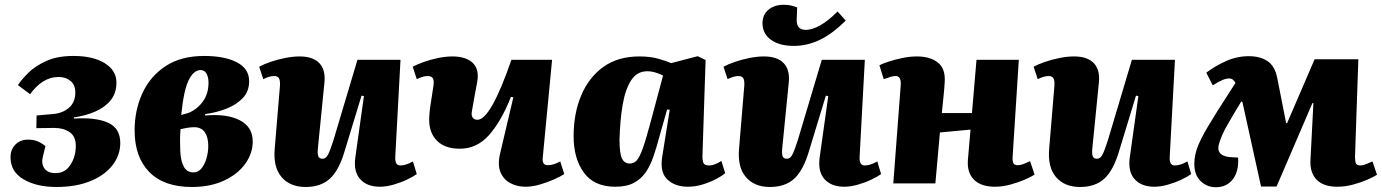

<svg xmlns="http://www.w3.org/2000/svg" viewBox="-20 -767 5781 803"><path d="M216 15Q133 15 78.5 -17Q24 -49 24 -109Q24 -142 44.5 -162.5Q65 -183 97 -183Q120 -183 137 -176Q154 -169 170 -156L159 -111Q152 -83 165.5 -63Q179 -43 213 -43Q252 -43 274.5 -77.5Q297 -112 297 -157Q297 -197 271 -214.5Q245 -232 207 -232L132 -231L133 -284L201 -290Q241 -293 268 -316Q295 -339 295 -380Q295 -412 275 -428.5Q255 -445 226 -445Q190 -445 160 -426Q130 -407 106 -373L55 -411Q69 -433 97.5 -461.5Q126 -490 172.5 -511.5Q219 -533 287 -533Q370 -533 418.5 -502.5Q467 -472 467 -422Q467 -378 443 -348Q419 -318 378.5 -300.5Q338 -283 289 -276V-271Q380 -277 431.5 -254Q483 -231 483 -169Q483 -118 450.5 -76Q418 -34 358 -9.5Q298 15 216 15Z M782 15Q666 15 604.5 -47.5Q543 -110 543 -222Q543 -306 575.5 -377Q608 -448 672.5 -490.5Q737 -533 834 -533Q919 -533 970.5 -506.5Q1022 -480 1022 -427Q1022 -385 995.5 -357Q969 -329 927 -312.5Q885 -296 838 -290V-284Q929 -292 983 -264Q1037 -236 1037 -175Q1037 -126 1006 -82.5Q975 -39 917.5 -12Q860 15 782 15ZM738 -286 769 -295Q805 -310 828.5 -342.5Q852 -375 852 -421Q852 -445 843.5 -459.5Q835 -474 819 -474Q790 -474 769 -431.5Q748 -389 738 -286ZM789 -46Q809 -46 822.5 -62.5Q836 -79 843.5 -104.5Q851 -130 851 -157Q851 -193 836.5 -214Q822 -235 792 -235Q779 -235 764 -232.5Q749 -230 735 -227Q733 -202 733 -179.5Q733 -157 734 -134Q736 -93 749 -69.5Q762 -46 789 -46Z M1064 -488Q1082 -498 1111 -508Q1140 -518 1172.5 -524.5Q1205 -531 1233 -531Q1288 -531 1315 -503.5Q1342 -476 1337 -423L1310 -152Q1307 -125 1311 -114Q1315 -103 1329 -103Q1343 -103 1352 -120.5Q1361 -138 1375 -182L1475 -517H1655L1633 -109Q1632 -75 1654 -75Q1678 -75 1707 -92L1723 -39Q1708 -28 1681.5 -15.5Q1655 -3 1625 5.5Q1595 14 1569 14Q1515 14 1486.5 -17.5Q1458 -49 1466 -108L1502 -365L1492 -367L1422 -137Q1398 -55 1360 -20Q1322 15 1258 15Q1193 15 1157.5 -26.5Q1122 -68 1129 -146L1151 -410Q1152 -431 1146.5 -440Q1141 -449 1127 -449Q1116 -449 1104.5 -445.5Q1093 -442 1081 -436Z M1706 -488Q1725 -498 1753 -508Q1781 -518 1812.5 -524.5Q1844 -531 1872 -531Q1928 -531 1956.5 -504.5Q1985 -478 1976 -425Q1971 -400 1965 -366.5Q1959 -333 1954 -304Q1950 -284 1957 -275Q1964 -266 1977 -266Q2032 -266 2119 -517H2289L2250 -109Q2246 -76 2271 -76Q2295 -76 2323 -92L2340 -39Q2323 -28 2295.5 -16Q2268 -4 2237 5Q2206 14 2178 14Q2142 14 2113.5 -1.5Q2085 -17 2072.5 -48.5Q2060 -80 2073 -131L2127 -360L2117 -362Q2077 -261 2026 -203Q1975 -145 1903 -145Q1841 -145 1808 -178Q1775 -211 1775 -265Q1775 -295 1781.5 -334.5Q1788 -374 1793 -410Q1796 -431 1790 -440Q1784 -449 1769 -449Q1758 -449 1747 -445.5Q1736 -442 1723 -436Z M2918 -119Q2917 -98 2921.5 -86.5Q2926 -75 2945 -75Q2958 -75 2972.5 -81Q2987 -87 2997 -94L3013 -43Q3001 -32 2976.5 -19Q2952 -6 2920.5 4Q2889 14 2857 14Q2804 14 2772 -15.5Q2740 -45 2749 -108L2781 -308L2770 -309L2736 -189Q2725 -148 2712.5 -111.5Q2700 -75 2681 -47Q2662 -19 2631.5 -2.5Q2601 14 2553 14Q2465 14 2422 -45Q2379 -104 2379 -197Q2379 -293 2411 -368.5Q2443 -444 2504 -487.5Q2565 -531 2654 -531Q2699 -531 2733 -521.5Q2767 -512 2787 -503L2898 -532L2931 -516ZM2614 -83Q2631 -83 2643 -96Q2655 -109 2668.5 -147Q2682 -185 2702 -260L2753 -451Q2740 -458 2722 -463.5Q2704 -469 2687 -469Q2644 -469 2619.5 -431Q2595 -393 2584 -328Q2573 -263 2571 -183Q2571 -124 2581.5 -103.5Q2592 -83 2614 -83Z M3006 -488Q3024 -498 3053 -508Q3082 -518 3114.5 -524.5Q3147 -531 3175 -531Q3230 -531 3257 -503.5Q3284 -476 3279 -423L3252 -152Q3249 -125 3253 -114Q3257 -103 3271 -103Q3285 -103 3294 -120.5Q3303 -138 3317 -182L3417 -517H3597L3575 -109Q3574 -75 3596 -75Q3620 -75 3649 -92L3665 -39Q3650 -28 3623.5 -15.5Q3597 -3 3567 5.5Q3537 14 3511 14Q3457 14 3428.5 -17.5Q3400 -49 3408 -108L3444 -365L3434 -367L3364 -137Q3340 -55 3302 -20Q3264 15 3200 15Q3135 15 3099.5 -26.5Q3064 -68 3071 -146L3093 -410Q3094 -431 3088.5 -440Q3083 -449 3069 -449Q3058 -449 3046.5 -445.5Q3035 -442 3023 -436ZM3300 -575Q3240 -575 3204.5 -600.5Q3169 -626 3169 -670Q3169 -705 3193.5 -726Q3218 -747 3258 -747Q3277 -747 3290.5 -743.5Q3304 -740 3314 -736L3312 -684Q3311 -642 3350 -642Q3376 -642 3409.5 -660.5Q3443 -679 3483 -719L3517 -681Q3461 -625 3408 -600Q3355 -575 3300 -575Z M4039 -225 3911 -213 3892 0H3716L3747 -410Q3750 -449 3726 -449Q3716 -449 3704.5 -445.5Q3693 -442 3676 -436L3658 -494Q3671 -501 3697 -509.5Q3723 -518 3754.5 -524.5Q3786 -531 3814 -531Q3871 -531 3903 -505Q3935 -479 3931 -423Q3929 -390 3925.5 -358Q3922 -326 3919 -294H4045L4064 -517H4241L4215 -110Q4214 -93 4218.5 -84.5Q4223 -76 4236 -76Q4248 -76 4260.5 -81Q4273 -86 4288 -93L4307 -37Q4294 -28 4266.5 -16Q4239 -4 4205.5 5Q4172 14 4141 14Q4083 14 4053.5 -15.5Q4024 -45 4028 -98Z M4303 -488Q4321 -498 4350 -508Q4379 -518 4411.5 -524.5Q4444 -531 4472 -531Q4527 -531 4554 -503.5Q4581 -476 4576 -423L4549 -152Q4546 -125 4550 -114Q4554 -103 4568 -103Q4582 -103 4591 -120.5Q4600 -138 4614 -182L4714 -517H4894L4872 -109Q4871 -75 4893 -75Q4917 -75 4946 -92L4962 -39Q4947 -28 4920.5 -15.5Q4894 -3 4864 5.5Q4834 14 4808 14Q4754 14 4725.5 -17.5Q4697 -49 4705 -108L4741 -365L4731 -367L4661 -137Q4637 -55 4599 -20Q4561 15 4497 15Q4432 15 4396.5 -26.5Q4361 -68 4368 -146L4390 -410Q4391 -431 4385.5 -440Q4380 -449 4366 -449Q4355 -449 4343.5 -445.5Q4332 -442 4320 -436Z M5319 13H5254L5176 -341L5171 -342Q5138 -288 5113.5 -245Q5089 -202 5080 -171Q5061 -118 5121 -110L5158 -108Q5162 -52 5136.5 -18Q5111 16 5065 16Q5028 16 5001.5 -9.5Q4975 -35 4975 -82Q4975 -122 4993.5 -164.5Q5012 -207 5050 -267Q5074 -307 5097.5 -343Q5121 -379 5147 -420Q5138 -439 5120 -439Q5097 -439 5052 -410L5025 -463Q5060 -490 5106.5 -511Q5153 -532 5203 -532Q5250 -532 5281 -511.5Q5312 -491 5322 -440L5359 -252H5363L5478 -519H5661L5647 -110Q5647 -92 5651 -83.5Q5655 -75 5669 -75Q5680 -75 5692.5 -80Q5705 -85 5720 -92L5739 -36Q5725 -27 5698.5 -15.5Q5672 -4 5639 5Q5606 14 5573 14Q5515 14 5486 -16Q5457 -46 5461 -103L5473 -336H5469Z"/></svg>

Font: Literata 36pt ExtraBold
Style: Italic
Weight: 800
Italic angle: -2°
Designer: Latin by Veronika Burian and Jose Scaglione. Greek by Irene Vlachou. Cyrillic by Vera Evstafieva
Foundry: TypeTogether
Version: Version 3.002